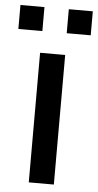

<svg xmlns="http://www.w3.org/2000/svg" viewBox="-71 -763 408 797"><g transform="rotate(5 133.0 -365.0)"><path d="M-18.5 -630.5V-730.5H81.5V-630.5ZM183 -630.5V-730.5H283V-630.5ZM80 0V-540H184.5V0Z"/></g></svg>

Font: Manrope KiralyPet SmBd KiralyPet
Style: Regular
Weight: 600
Designer: Mikhail Sharanda
Foundry: Mikhail Sharanda
Version: Version 4.502